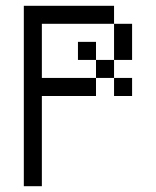

<svg xmlns="http://www.w3.org/2000/svg" viewBox="-20 -645 540 665"><path d="M437.5 -312.5V-375H375V-312.5ZM62.5 -625Q62.5 -625 62.5 0H125V-312.5H312.5V-375H125V-562.5H375Q375 -562.5 375 -437.5H312.5V-375H375V-437.5H437.5Q437.5 -437.5 437.5 -562.5H375V-625ZM312.5 -437.5V-500H250V-437.5Z"/></svg>

Font: Unifont
Style: Regular
Weight: 500
Version: Version 15.1.04